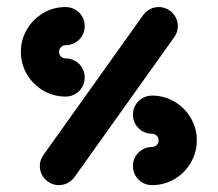

<svg xmlns="http://www.w3.org/2000/svg" viewBox="-20 -539 634 559"><path d="M226.7 -313.3Q226.7 -298.1 219.3 -285.4Q211.9 -272.6 199.1 -265.2Q186.3 -257.8 171.1 -257.8Q135.6 -257.8 105.7 -275.4Q75.9 -293 58.3 -323Q40.7 -353 40.7 -388.1Q40.7 -423.3 58.3 -453.3Q75.9 -483.3 105.7 -500.9Q135.6 -518.5 171.1 -518.5Q186.3 -518.5 199.1 -511.1Q211.9 -503.7 219.3 -490.9Q226.7 -478.1 226.7 -463Q226.7 -447.8 219.3 -435Q211.9 -422.2 199.1 -414.8Q186.3 -407.4 171.1 -407.4Q163 -407.4 157.4 -401.7Q151.9 -395.9 151.9 -388.1Q151.9 -380.4 157.4 -374.6Q163 -368.9 171.1 -368.9Q186.3 -368.9 199.1 -361.5Q211.9 -354.1 219.3 -341.3Q226.7 -328.5 226.7 -313.3ZM442.2 -518.5Q457 -518.5 469.8 -511.1Q482.6 -503.7 490.2 -490.9Q497.8 -478.1 497.8 -463Q497.8 -444.8 487 -430.4L196.3 -22.6Q188.5 -12.2 176.9 -6.1Q165.2 0 151.5 0Q136.7 0 123.9 -7.4Q111.1 -14.8 103.5 -27.6Q95.9 -40.4 95.9 -55.6Q95.9 -73.7 106.7 -88.1L397.4 -495.9Q405.2 -506.3 416.9 -512.4Q428.5 -518.5 442.2 -518.5ZM367 -205.2Q367 -220.4 374.4 -233.1Q381.9 -245.9 394.6 -253.3Q407.4 -260.7 422.6 -260.7Q458.1 -260.7 488 -243.1Q517.8 -225.6 535.4 -195.6Q553 -165.6 553 -130.4Q553 -95.2 535.4 -65.2Q517.8 -35.2 488 -17.6Q458.1 0 422.6 0Q407.4 0 394.6 -7.4Q381.9 -14.8 374.4 -27.6Q367 -40.4 367 -55.6Q367 -70.7 374.4 -83.5Q381.9 -96.3 394.6 -103.7Q407.4 -111.1 422.6 -111.1Q430.7 -111.1 436.3 -116.9Q441.9 -122.6 441.9 -130.4Q441.9 -138.1 436.3 -143.9Q430.7 -149.6 422.6 -149.6Q407.4 -149.6 394.6 -157Q381.9 -164.4 374.4 -177.2Q367 -190 367 -205.2Z"/></svg>

Font: 26F Galaxy Hebrew Black
Style: Regular
Weight: 900
Designer: C₂₉H₂₅N₃O₅
Version: Version 1.000